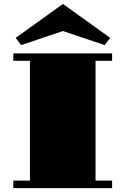

<svg xmlns="http://www.w3.org/2000/svg" viewBox="-20 -966 644 986"><path d="M60.5 -771.5 303.2 -945.8 545.9 -771.5 517.6 -734.4 303.2 -806.6 88.4 -734.4ZM48.3 -38.6H133.8V-653.8H48.3V-691.9H555.7V-653.8H470.7V-38.6H555.7V0H48.3Z"/></svg>

Font: GravitasOne
Style: Regular
Weight: 400
Designer: Riccardo De Franceschi
Foundry: Sorkin Type Co.
Version: Version 1.001